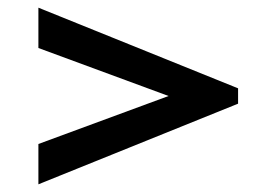

<svg xmlns="http://www.w3.org/2000/svg" viewBox="-20 -560 720 500"><path d="M80 -80V-185L419 -310L80 -435V-540L600 -330V-290Z"/></svg>

Font: Madhuban Medium
Style: Regular
Weight: 500
Designer: jaikishan Patel
Foundry: MagicType
Version: Version 1.000